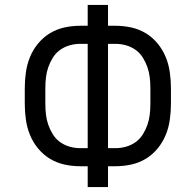

<svg xmlns="http://www.w3.org/2000/svg" viewBox="-20 -755 790 775"><path d="M334 0V-84H303Q271 -84 239.5 -91Q208 -98 181 -114.5Q154 -131 133.5 -156Q113 -181 101 -210.5Q89 -240 84.5 -272Q80 -304 80 -336V-399Q80 -431 84.5 -463Q89 -495 101 -524.5Q113 -554 133.5 -579Q154 -604 181 -620.5Q208 -637 239.5 -644Q271 -651 303 -651H334V-735H416V-651H447Q479 -651 510.5 -644Q542 -637 569 -620.5Q596 -604 616.5 -579Q637 -554 649 -524.5Q661 -495 665.5 -463Q670 -431 670 -399V-336Q670 -304 665.5 -272Q661 -240 649 -210.5Q637 -181 616.5 -156Q596 -131 569 -114.5Q542 -98 510.5 -91Q479 -84 447 -84H416V0ZM303 -157H334V-578H303Q282 -578 261 -572Q240 -566 222.5 -553.5Q205 -541 193.5 -522.5Q182 -504 175 -484Q168 -464 165.5 -442.5Q163 -421 163 -399V-336Q163 -314 165.5 -292.5Q168 -271 175 -251Q182 -231 193.5 -212.5Q205 -194 222.5 -181.5Q240 -169 261 -163Q282 -157 303 -157ZM416 -157H447Q468 -157 489 -163Q510 -169 527.5 -181.5Q545 -194 556.5 -212.5Q568 -231 575 -251Q582 -271 584.5 -292.5Q587 -314 587 -336V-399Q587 -421 584.5 -442.5Q582 -464 575 -484Q568 -504 556.5 -522.5Q545 -541 527.5 -553.5Q510 -566 489 -572Q468 -578 447 -578H416Z"/></svg>

Font: Zed Sans Extended
Style: Regular
Weight: 400
Width: 7
Designer: Belleve Invis
Foundry: Belleve Invis
Version: Version 1.0.0; ttfautohint (v1.8.4)